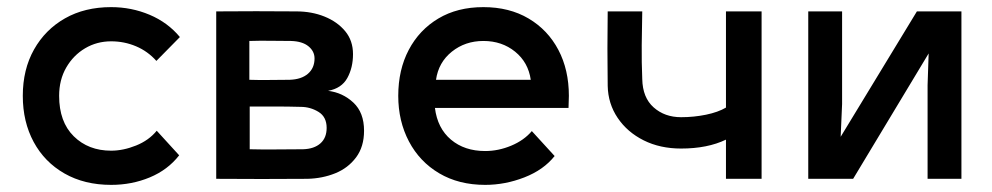

<svg xmlns="http://www.w3.org/2000/svg" viewBox="-20 -502 2784 539"><path d="M420 -135 483 -66Q451 -25 400.5 -4Q350 17 292 17Q217 17 161 -15Q105 -47 74.5 -103.5Q44 -160 44 -233Q44 -307 75.5 -363Q107 -419 162.5 -450.5Q218 -482 292 -482Q349 -482 400 -460.5Q451 -439 485 -398L419 -331Q395 -358 362 -372Q329 -386 292 -386Q252 -386 219 -366.5Q186 -347 166 -312.5Q146 -278 146 -233Q146 -160 187 -119.5Q228 -79 292 -79Q326 -79 362 -93.5Q398 -108 420 -135Z M587 0V-470Q699 -471 812 -470Q855 -470 891 -455.5Q927 -441 949 -414.5Q971 -388 971 -350Q971 -312 955 -283Q939 -254 901 -247Q942 -242 972 -214Q1002 -186 1002 -135Q1002 -90 979.5 -60Q957 -30 921 -15.5Q885 -1 843 0Q715 1 587 0ZM680 -278Q710 -277 736.5 -277.5Q763 -278 793 -278Q826 -279 844.5 -295Q863 -311 863 -338Q863 -358 846 -372Q829 -386 797 -387Q766 -387 738.5 -387.5Q711 -388 680 -387ZM681 -83Q718 -82 756 -82.5Q794 -83 831 -83Q862 -84 879.5 -99.5Q897 -115 897 -143Q897 -174 874 -188Q851 -202 824 -202Q788 -203 752.5 -203Q717 -203 681 -203Z M1473 -134 1537 -64Q1506 -25 1452 -4Q1398 17 1342 17Q1268 17 1213 -15.5Q1158 -48 1128 -105Q1098 -162 1098 -233Q1098 -306 1127.5 -362Q1157 -418 1210.5 -450Q1264 -482 1337 -482Q1410 -482 1464 -450Q1518 -418 1547.5 -362Q1577 -306 1577 -233Q1577 -224 1576.5 -216Q1576 -208 1576 -199H1201Q1208 -142 1246 -110Q1284 -78 1342 -78Q1379 -78 1415 -93Q1451 -108 1473 -134ZM1204 -278H1470Q1463 -327 1426 -357Q1389 -387 1337 -387Q1286 -387 1248.5 -357Q1211 -327 1204 -278Z M2118 -470V0H2018V-110Q1966 -85 1892 -85Q1833 -85 1787 -108Q1741 -131 1714 -171Q1687 -211 1686 -261Q1686 -287 1685.5 -326.5Q1685 -366 1685.5 -405Q1686 -444 1686 -470H1783Q1782 -424 1781.5 -375.5Q1781 -327 1783 -280Q1784 -228 1815 -200.5Q1846 -173 1892 -173Q1928 -173 1962 -180Q1996 -187 2018 -200V-470Z M2679 -470V0H2584V-263L2587 -352L2375 0H2249V-470H2344V-210L2340 -118L2554 -470Z"/></svg>

Font: Kreadon Light
Style: Bold
Weight: 600
Designer: Reiya WATANABE
Foundry: StudioGnu
Version: Version 1.003; ttfautohint (v1.8.4.7-5d5b);gftools[0.9.32]